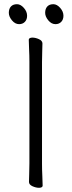

<svg xmlns="http://www.w3.org/2000/svg" viewBox="-20 -884 344 914"><path d="M244 -769Q225 -769 210 -787Q195 -805 195 -823Q195 -842 205 -853Q215 -864 234 -864Q251 -864 266.5 -846.5Q282 -829 282 -809Q282 -791 271.5 -780Q261 -769 244 -769ZM71 -769Q52 -769 37 -787Q22 -805 22 -823Q22 -842 32 -853Q42 -864 61 -864Q78 -864 93.5 -846.5Q109 -829 109 -809Q109 -791 98.5 -780Q88 -769 71 -769ZM120 -589Q120 -620 118.5 -649Q117 -678 117 -695Q117 -700 122 -702.5Q127 -705 134 -705Q149 -705 165.5 -697.5Q182 -690 182 -677Q182 -665 181 -639.5Q180 -614 180 -588V-106Q180 -75 181.5 -46Q183 -17 183 0Q183 5 178 7.5Q173 10 166 10Q151 10 134.5 2.5Q118 -5 118 -18Q118 -30 119 -55.5Q120 -81 120 -107Z"/></svg>

Font: Moon Stars Kai HW Light
Style: Regular
Weight: 300
Designer: GuiWonder
Version: Version 1.101